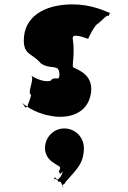

<svg xmlns="http://www.w3.org/2000/svg" viewBox="-20 -548 586 879"><path d="M274 40C324 40 364 80 364 130C364 205 324 233 281 284C275 301 266 290 266 308C266 320 269 296 269 308C269 314 259 276 252 284C247 291 234 256 230 266C230 278 228 256 228 268C232 283 232 264 236 272C238 282 262 266 267 236C252 256 253 247 253 242C248 238 248 236 254 228C261 212 242 211 227 198C203 185 186 160 186 130C186 80 226 40 274 40ZM313 -528C178 -528 89 -468 89 -363C89 -296 128 -304 167 -258C211 -226 252 -260 252 -206C252 -171 230 -204 211 -178C168 -168 119 -206 124 -200C138 -184 103 -122 122 -114C122 -103 111 -78 107 -67C107 -59 102 -56 96 -56L82 -77C82 -77 128 -32 210 -18C280 -3 383 -19 397 -125C405 -199 352 -223 316 -239C309 -249 317 -262 317 -320C317 -364 307 -379 319 -384C349 -388 385 -365 385 -372C385 -378 418 -439 428 -439C439 -448 461 -470 470 -476C479 -473 476 -474 483 -488C486 -495 494 -484 472 -493C462 -497 397 -528 313 -528Z"/></svg>

Font: Hussar Przerywany
Style: Regular
Weight: 400
Foundry: Cannot Into Space Fonts
Version: Version 0.982